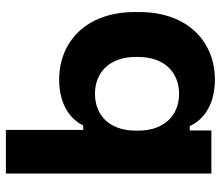

<svg xmlns="http://www.w3.org/2000/svg" viewBox="-69 -671 752 654"><g transform="rotate(-90 307.0 -344.0)"><path d="M43 0H189.5V-73.5H204.5C224 -31 272 12 363 12C489 12 593 -77.5 593 -246V-260.5C593 -428.5 489.5 -518.5 363 -518.5C272 -518.5 225.5 -475.5 206.5 -436.5H191.5V-700H43ZM314.5 -110C243 -110 189 -158.5 189 -249.5V-257.5C189 -348.5 243 -396.5 314.5 -396.5C386 -396.5 440 -348.5 440 -257.5V-249.5C440 -158.5 386 -110 314.5 -110Z"/></g></svg>

Font: MCL Standard Bold
Style: Regular
Weight: 700
Designer: Květoslav Bartoš
Foundry: Florian Karsten
Version: Version 1.001;Glyphs 3.2.3 (3260)